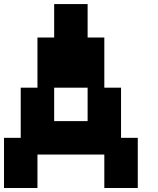

<svg xmlns="http://www.w3.org/2000/svg" viewBox="-20 -937 790 957"><path d="M0 0V-250H83.3V-500H166.7V-750H250V-916.7H416.7V-750H500V-500H583.3V-250H666.7V0H500V-166.7H166.7V0ZM250 -333.3H416.7V-500H250Z"/></svg>

Font: Galmuri11 Bold
Style: Regular
Weight: 700
Designer: Lee Minseo (quiple)
Version: Version 2.397;hotconv 1.1.1;makeotfexe 2.6.0 DEVELOPMENT